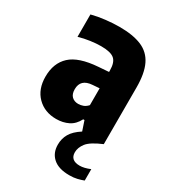

<svg xmlns="http://www.w3.org/2000/svg" viewBox="-190 -654 870 977"><g transform="rotate(30 245.0 -166.0)"><path d="M174 10.5Q105.5 10.5 62.5 -32.8Q19.5 -76 19.5 -149.5Q19.5 -229 68 -274Q116.5 -319 228 -327L288 -331.5V-340Q288 -387.5 266.2 -406.2Q244.5 -425 188 -425Q159.5 -425 125.5 -420.2Q91.5 -415.5 59.5 -406V-537.5Q95.5 -547 138.8 -552Q182 -557 220.5 -557Q299.5 -557 350 -535.8Q400.5 -514.5 424.5 -465.2Q448.5 -416 448.5 -332.5V0Q383 27.5 362.2 54.5Q341.5 81.5 341.5 109Q341.5 156.5 396.5 156.5Q422.5 156.5 457 142V209Q440 215.5 420.5 220.2Q401 225 375 225Q312 225 279.5 196.2Q247 167.5 247 118.5Q247 83.5 263.5 54.8Q280 26 321 -0.5L302 -57H294.5Q276 -20.5 244.5 -5Q213 10.5 174 10.5ZM180.5 -168.5Q180.5 -140 195 -126Q209.5 -112 233 -112Q246.5 -112 261 -117.2Q275.5 -122.5 288 -136.5V-235.5L248 -232.5Q180.5 -228 180.5 -168.5Z"/></g></svg>

Font: Encode Sans Condensed ExtraBold
Style: Regular
Weight: 800
Width: 3
Designer: Multiple Designers
Foundry: Impallari Type
Version: Version 3.000; ttfautohint (v1.8.3) -l 8 -r 50 -G 200 -x 14 